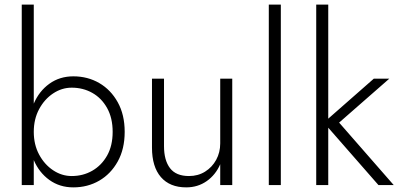

<svg xmlns="http://www.w3.org/2000/svg" viewBox="-20 -800 1725 830"><path d="M519 -230Q519 -304 489 -358Q459 -412 409 -441Q359 -470 297 -470Q238 -470 193.5 -438Q149 -406 126 -352V-780H74V0H126V-108Q149 -54 193.5 -22Q238 10 297 10Q359 10 409 -19Q459 -48 489 -102Q519 -156 519 -230ZM467 -230Q467 -170 443 -127.5Q419 -85 379 -62Q339 -39 290 -39Q247 -39 209.5 -64Q172 -89 149 -132Q126 -175 126 -230Q126 -285 149 -328Q172 -371 209.5 -396Q247 -421 290 -421Q339 -421 379 -398.5Q419 -376 443 -333Q467 -290 467 -230Z M689 -168V-460H637V-162Q637 -79 675.5 -34.5Q714 10 785 10Q835 10 873.5 -17Q912 -44 932 -90V0H984V-460H932V-180Q932 -141 914.5 -109Q897 -77 866.5 -58Q836 -39 797 -39Q741 -39 715 -73Q689 -107 689 -168Z M1142 -780V0H1194V-780Z M1596 -460 1399 -287V-780H1347V0H1399V-248L1616 0H1682L1446 -270L1663 -460Z"/></svg>

Font: Jost-300-LightPL
Style: Regular
Weight: 300
Version: Version 3.300; ttfautohint (v0.97) -l 8 -r 50 -G 200 -x 14 -